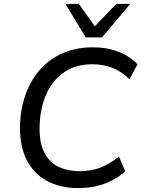

<svg xmlns="http://www.w3.org/2000/svg" viewBox="-20 -957 730 986"><path d="M383 9Q288 9 218.5 -29.5Q149 -68 113.5 -143Q78 -218 83 -327Q88 -413 116 -484Q144 -555 192 -606.5Q240 -658 307 -686Q374 -714 457 -714Q530 -714 589 -691Q648 -668 686 -627L645 -550Q604 -590 557.5 -608.5Q511 -627 453 -627Q373 -627 314.5 -589.5Q256 -552 222.5 -483.5Q189 -415 184 -324Q179 -239 202.5 -184.5Q226 -130 274 -104Q322 -78 392 -78Q446 -78 493.5 -95.5Q541 -113 591 -153L623 -77Q592 -49 553.5 -29.5Q515 -10 472 -0.5Q429 9 383 9ZM420 -765 316 -937H385L467 -822L577 -937H649L504 -765Z"/></svg>

Font: Nunito Sans 10pt Medium
Style: Italic
Weight: 500
Italic angle: -9°
Designer: Vernon Adams
Foundry: Vernon Adams
Version: Version 3.101;gftools[0.9.27]